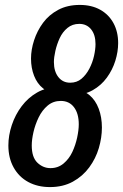

<svg xmlns="http://www.w3.org/2000/svg" viewBox="-20 -750 500 780"><path d="M183 10Q133 10 95 -10.5Q57 -31 35.5 -69.5Q14 -108 14 -159Q14 -200 28 -242Q42 -284 68 -318.5Q94 -353 130.5 -374Q167 -395 212 -395L211 -372Q179 -372 155 -391Q131 -410 118.5 -442Q106 -474 106 -512Q106 -548 118.5 -586.5Q131 -625 155 -657.5Q179 -690 216.5 -710Q254 -730 304 -730Q352 -730 387 -710.5Q422 -691 441 -656Q460 -621 460 -575Q460 -540 448.5 -503Q437 -466 414 -434.5Q391 -403 356.5 -383.5Q322 -364 277 -364L285 -384Q319 -384 343.5 -363.5Q368 -343 381 -308.5Q394 -274 394 -232Q394 -191 381.5 -148.5Q369 -106 342.5 -70Q316 -34 276 -12Q236 10 183 10ZM185 -67Q216 -67 238.5 -86Q261 -105 274 -133Q287 -161 293.5 -191.5Q300 -222 300 -245Q300 -289 280.5 -314.5Q261 -340 227 -340Q196 -340 173.5 -321Q151 -302 137 -273Q123 -244 116 -213.5Q109 -183 109 -159Q109 -111 132 -89Q155 -67 185 -67ZM265 -414Q292 -414 311 -430Q330 -446 343 -471Q356 -496 362 -523Q368 -550 368 -571Q368 -609 350 -631Q332 -653 302 -653Q274 -653 254 -636.5Q234 -620 222.5 -595Q211 -570 205 -543.5Q199 -517 199 -498Q199 -460 217 -437Q235 -414 265 -414Z"/></svg>

Font: Instrument Sans Condensed Medium
Style: Italic
Weight: 500
Width: 3
Italic angle: -13°
Designer: Rodrigo Fuenzalida
Foundry: fragTYPE
Version: Version 1.000;gftools[0.9.28]